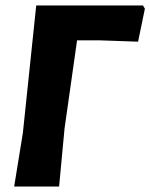

<svg xmlns="http://www.w3.org/2000/svg" viewBox="-20 -675 552 705"><path d="M505 -655 512 -643 487 -522 342 -527H263L217 -203L197 10H32L64 -187L113 -655Z"/></svg>

Font: Alegreya Sans ExtraBold
Style: Italic
Weight: 800
Italic angle: -7°
Designer: Juan Pablo del Peral
Foundry: Huerta Tipografica
Version: Version 2.007